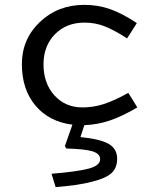

<svg xmlns="http://www.w3.org/2000/svg" viewBox="-20 -500 654 790"><path d="M328 -407Q253 -407 206 -359Q159 -311 159 -235Q159 -157 204 -107.5Q249 -58 319 -58Q364 -58 407.5 -72Q451 -86 508 -118L545 -58Q482 -21 431.5 -4Q381 13 327 15L311 64Q392 72 427 92Q462 112 462 153Q462 192 438 213Q414 234 361 247Q332 255 294.5 260.5Q257 266 209 270L192 215Q300 206 346 193.5Q392 181 392 155Q392 132 360 122.5Q328 113 253 111L247 101L278 13Q182 1 126 -65.5Q70 -132 70 -236Q70 -339 144 -409.5Q218 -480 327 -480Q383 -480 433 -462.5Q483 -445 543 -405L503 -342Q449 -377 410 -392Q371 -407 328 -407Z"/></svg>

Font: Intel One Mono
Style: Regular
Weight: 400
Monospace: yes
Designer: Fred Shallcrass
Foundry: Frere-Jones Type LLC
Version: Version 1.400;hotconv 1.1.0;makeotfexe 2.6.0;FJTRelease1.4